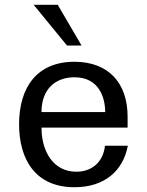

<svg xmlns="http://www.w3.org/2000/svg" viewBox="-20 -771 616 805"><path d="M60 -250C60 -102 129 14 292 14C419 14 496 -55 516 -160H420C414 -98 371 -51 300 -51C205 -51 154 -134 154 -236H515V-282C515 -423 435 -512 292 -512C135 -512 60 -405 60 -250ZM154 -301C154 -399 214 -447 292 -447C396 -447 421 -361 421 -301ZM322 -580 222 -751H121L261 -580Z"/></svg>

Font: Perun
Style: Regular
Weight: 400
Foundry: Copyright (c) Stefan Peev, Context Ltd, 2016
Version: Version 1.089